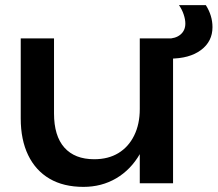

<svg xmlns="http://www.w3.org/2000/svg" viewBox="-20 -716 850 750"><path d="M306 14Q228 14 173.5 -18Q119 -50 90 -110Q61 -170 61 -253V-566H191V-273Q191 -185 231.5 -139.5Q272 -94 348 -94Q403 -94 442.5 -118Q482 -142 504 -186.5Q526 -231 526 -290L571 -265Q563 -178 527 -115.5Q491 -53 434 -19.5Q377 14 306 14ZM526 0V-204V-566H656V-184V0ZM810 -610Q810 -554 765 -520.5Q720 -487 643 -487Q640 -487 636 -487Q632 -487 630 -487V-565Q632 -565 632 -565Q632 -565 633 -565Q666 -565 685 -581Q704 -597 704 -624Q704 -640 697.5 -659.5Q691 -679 679 -696H784Q810 -655 810 -610Z"/></svg>

Font: Bounded
Style: Regular
Weight: 400
Designer: Vlad Churkin
Version: Version 1.0